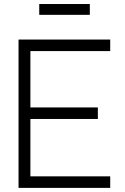

<svg xmlns="http://www.w3.org/2000/svg" viewBox="-20 -912 605 932"><path d="M170.5 -840V-892.5H416V-840ZM70 0V-720H515V-664H127.5V-390.5H455V-334.5H127.5V-56H515V0Z"/></svg>

Font: Manrope ExtraLight Light
Style: Regular
Weight: 300
Version: Version 4.504